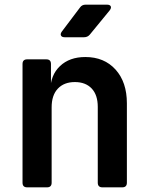

<svg xmlns="http://www.w3.org/2000/svg" viewBox="-20 -805 640 825"><path d="M96.8 0Q76.8 0 76.8 -20V-530Q76.8 -550 96.8 -550H179Q199 -550 199 -530V-445H232.6L196 -415.8Q196.6 -482 237.7 -521Q278.7 -560 346.6 -560Q427.8 -560 476.5 -506.1Q525.2 -452.1 525.2 -361.2V-20Q525.2 0 505.2 0H420.1Q400.1 0 400.1 -20V-345.8Q400.1 -397.1 373.9 -424.8Q347.6 -452.4 301.8 -452.4Q255.2 -452.4 228.5 -424.1Q201.9 -395.9 201.9 -344.1V-20Q201.9 0 181.9 0ZM257.9 -645Q245.9 -645 242.2 -652Q238.4 -659 245.4 -669L323.9 -773Q332.3 -785 347.9 -785H439.3Q452.3 -785 455.8 -778Q459.3 -771 451.3 -760.4L366 -656.4Q356.4 -645 341.4 -645Z"/></svg>

Font: Pitagon Sans Mono
Style: Regular
Weight: 400
Monospace: yes
Designer: Travis Tran
Foundry: Pitagon
Version: Version 1.001;gftools[0.9.26]